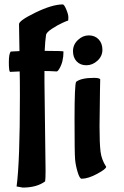

<svg xmlns="http://www.w3.org/2000/svg" viewBox="-20 -757 560 868"><path d="M181 -386 186 14Q186 53 184 63Q146 91 83 91L55 86Q70 -25 70 -324Q70 -399 69 -434L25 -432Q20 -437 20 -476Q20 -515 29 -524Q47 -525 68 -526L66 -647Q64 -663 140 -700Q216 -737 264 -737Q270 -737 279.5 -714.5Q289 -692 289 -679.5Q289 -667 288 -664Q285 -664 262 -653.5Q239 -643 214 -626.5Q189 -610 188 -598Q184 -572 182 -527H186Q267 -527 267 -524Q267 -477 248 -446Q241 -434 236 -434Q204 -436 181 -436ZM432 -348 430 -186Q430 -108 434.5 -71.5Q439 -35 460 -3Q460 7 419 29Q378 51 349 51Q340 51 331 21Q322 -9 319.5 -36Q317 -63 317 -218Q317 -373 324 -387Q347 -405 405 -405Q428 -405 433 -399ZM381.5 -597Q409 -597 426 -579Q443 -561 443 -532Q443 -503 420.5 -482.5Q398 -462 370.5 -462Q343 -462 326.5 -479.5Q310 -497 310 -526Q310 -555 332 -576Q354 -597 381.5 -597Z"/></svg>

Font: Bubblegum Sans
Style: Regular
Weight: 400
Designer: Angel Koziupa and Alejandro Paul
Foundry: Angel Koziupa and Alejandro Paul
Version: Version 1.001